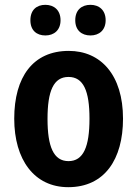

<svg xmlns="http://www.w3.org/2000/svg" viewBox="-20 -766 574 796"><path d="M106 -682C106 -640 132 -619 168 -619C204 -619 231 -641 231 -682C231 -724 204 -746 168 -746C132 -746 106 -725 106 -682ZM292 -682C292 -640 319 -619 355 -619C391 -619 418 -641 418 -682C418 -724 391 -746 355 -746C319 -746 292 -725 292 -682ZM490 -274C490 -455 398 -555 265 -555C117 -555 39 -447 39 -274C39 -104 122 10 263 10C414 10 490 -106 490 -274ZM177 -273C177 -389 202 -447 264 -447C326 -447 351 -389 351 -274C351 -158 326 -98 264 -98C202 -98 177 -158 177 -273Z"/></svg>

Font: Noto Sans Display SemiCondensed
Style: Bold
Weight: 700
Width: 4
Designer: Monotype Design Team
Foundry: Monotype Imaging Inc.
Version: Version 1.900